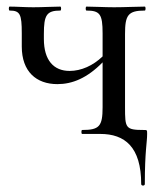

<svg xmlns="http://www.w3.org/2000/svg" viewBox="-20 -406 491 582"><path d="M416 -12C360 -12 359 -18 359 -81V-303C359 -360 368 -374 419 -374C422 -374 422 -386 419 -386C394 -386 360 -384 326 -384C296 -384 265 -386 242 -386C239 -386 239 -374 242 -374C283 -374 291 -363 291 -305V-235C262 -207 226 -191 191 -191C143 -191 113 -223 113 -288V-303C113 -360 121 -374 163 -374C166 -374 166 -386 163 -386C141 -386 110 -384 81 -384C55 -384 30 -386 9 -386C6 -386 6 -374 9 -374C41 -374 46 -363 46 -305V-265C46 -189 90 -151 154 -151C199 -151 244 -169 291 -217V-81C291 -23 281 -12 229 -12C226 -12 226 0 229 0H284C358 0 408 39 408 152C408 158 419 158 419 152C419 52 426 26 426 0C426 -12 426 -12 416 -12Z"/></svg>

Font: Cormorant Infant Book
Style: Regular
Weight: 500
Designer: Christian Thalmann (Catharsis Fonts)
Version: Version 1.000;PS 002.000;hotconv 1.0.88;makeotf.lib2.5.64775